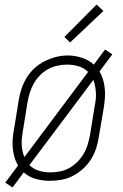

<svg xmlns="http://www.w3.org/2000/svg" viewBox="-20 -784 540 841"><path d="M35 37 3 16 59 -59Q49 -76 43.5 -95Q38 -114 36 -134Q34 -154 35.5 -174.5Q37 -195 41 -215L62 -345Q66 -371 74.5 -396Q83 -421 97 -444Q111 -467 131.5 -485.5Q152 -504 176 -516Q200 -528 225.5 -534.5Q251 -541 277 -541Q308 -541 338.5 -531Q369 -521 391 -501L440 -567L472 -546L416 -471Q426 -454 431.5 -435Q437 -416 439 -396Q441 -376 439.5 -355.5Q438 -335 435 -315L413 -185Q409 -159 401 -134Q393 -109 378.5 -86Q364 -63 343.5 -44.5Q323 -26 299 -13.5Q275 -1 249 3.5Q223 8 198 8Q167 8 136.5 -0.5Q106 -9 84 -29ZM87 -96 366 -469Q349 -486 324.5 -493.5Q300 -501 274 -501Q253 -501 232 -496.5Q211 -492 191.5 -481.5Q172 -471 156 -455Q140 -439 129 -420Q118 -401 111.5 -380.5Q105 -360 101 -339L80 -209Q78 -195 76 -180Q74 -165 75 -151Q76 -137 78.5 -123Q81 -109 87 -96ZM199 -29Q220 -29 241.5 -33Q263 -37 282.5 -47.5Q302 -58 318 -74Q334 -90 345.5 -109Q357 -128 363.5 -149Q370 -170 374 -191L395 -321Q398 -335 399.5 -350Q401 -365 400 -379Q399 -393 396.5 -407Q394 -421 389 -434L109 -61Q125 -44 149.5 -36.5Q174 -29 199 -29ZM287 -598 262 -622 403 -764 433 -736Z"/></svg>

Font: Iosevka Curly XLtObl
Style: Regular
Weight: 200
Italic angle: -9°
Monospace: yes
Designer: Belleve Invis
Foundry: Belleve Invis
Version: Version 11.1.0; ttfautohint (v1.8.3)